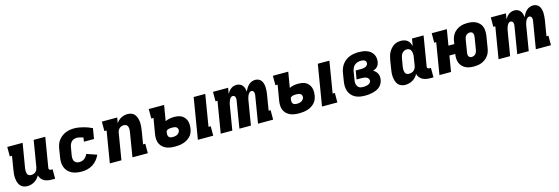

<svg xmlns="http://www.w3.org/2000/svg" viewBox="24 -1436 6853 2353"><g transform="rotate(-15 3450.0 -260.0)"><path d="M180 8Q153 8 129 -2Q105 -12 90 -32Q75 -52 67.5 -76.5Q60 -101 58 -127.5Q56 -154 58.5 -181Q61 -208 66 -235L93 -400H65V-520H260L209 -216Q207 -204 206.5 -192.5Q206 -181 206.5 -169.5Q207 -158 210 -147Q213 -136 220.5 -128Q228 -120 238 -116Q248 -112 260 -112Q275 -112 290.5 -117Q306 -122 318 -133Q330 -144 336 -158.5Q342 -173 345 -188L400 -520H547L485 -144Q483 -137 484 -131Q485 -125 489 -120.5Q493 -116 499 -114Q505 -112 511 -112H531V8H491Q465 8 440 3.5Q415 -1 393.5 -12.5Q372 -24 357 -43.5Q342 -63 337 -87Q325 -66 308.5 -47.5Q292 -29 270.5 -16.5Q249 -4 226 2Q203 8 180 8Z M870 8Q837 8 804.5 2.5Q772 -3 744.5 -17Q717 -31 696 -54Q675 -77 664 -106.5Q653 -136 652.5 -169Q652 -202 658 -235L674 -335Q679 -362 688 -388.5Q697 -415 714.5 -438Q732 -461 755 -479Q778 -497 804.5 -508Q831 -519 858 -523.5Q885 -528 911 -528Q942 -528 972 -523.5Q1002 -519 1030 -511.5Q1058 -504 1085.5 -494Q1113 -484 1139 -471L1117 -339H989L997 -390Q977 -397 956.5 -402.5Q936 -408 914 -408Q897 -408 879 -401.5Q861 -395 848 -381.5Q835 -368 828 -350.5Q821 -333 818 -316L801 -216Q798 -196 799 -177Q800 -158 809 -142.5Q818 -127 834.5 -119.5Q851 -112 870 -112Q887 -112 904 -116.5Q921 -121 935 -131.5Q949 -142 960 -156.5Q971 -171 978 -187L1106 -143Q1092 -110 1067 -79.5Q1042 -49 1010 -29Q978 -9 941.5 -0.5Q905 8 870 8Z M1227 0 1293 -400H1265V-520H1460L1448 -451Q1460 -469 1476.5 -484Q1493 -499 1512.5 -509Q1532 -519 1552.5 -523.5Q1573 -528 1593 -528Q1620 -528 1644.5 -518Q1669 -508 1683.5 -488Q1698 -468 1705.5 -443.5Q1713 -419 1715 -392.5Q1717 -366 1714.5 -339Q1712 -312 1708 -285L1681 -120H1709V0H1514L1564 -304Q1566 -316 1567 -327.5Q1568 -339 1567.5 -350.5Q1567 -362 1563.5 -373Q1560 -384 1553 -392Q1546 -400 1535.5 -404Q1525 -408 1513 -408Q1498 -408 1483 -403Q1468 -398 1456 -387Q1444 -376 1437.5 -361.5Q1431 -347 1429 -332L1374 0Z M2344 0 2430 -520H2577L2511 -120H2539V0ZM2055 8Q2025 8 1996.5 4Q1968 0 1942 -11Q1916 -22 1896 -41Q1876 -60 1864.5 -85Q1853 -110 1851.5 -139.5Q1850 -169 1854 -198L1888 -400H1860V-520H2055L2022 -323Q2049 -336 2077.5 -341Q2106 -346 2134 -346Q2160 -346 2185 -341.5Q2210 -337 2230.5 -325Q2251 -313 2265.5 -294.5Q2280 -276 2287.5 -253Q2295 -230 2295.5 -204.5Q2296 -179 2292 -154Q2288 -128 2277.5 -103.5Q2267 -79 2248 -59.5Q2229 -40 2205.5 -26.5Q2182 -13 2156.5 -5.5Q2131 2 2105.5 5Q2080 8 2055 8ZM2056 -112Q2070 -112 2084.5 -114.5Q2099 -117 2112.5 -124Q2126 -131 2136 -143.5Q2146 -156 2148 -170Q2150 -184 2145 -196Q2140 -208 2129.5 -215Q2119 -222 2105.5 -224Q2092 -226 2079 -226Q2072 -226 2065 -225.5Q2058 -225 2051 -224.5Q2044 -224 2036.5 -222.5Q2029 -221 2022 -218Q2015 -215 2009 -210Q2003 -205 2001 -198L1998 -179Q1996 -165 1998 -151.5Q2000 -138 2008 -128.5Q2016 -119 2029 -115.5Q2042 -112 2056 -112Z M2634 0 2700 -400H2675V-520H2867L2855 -447Q2865 -464 2876.5 -479Q2888 -494 2904 -505.5Q2920 -517 2938.5 -522.5Q2957 -528 2975 -528Q2997 -528 3016.5 -519.5Q3036 -511 3049 -494.5Q3062 -478 3068 -457.5Q3074 -437 3075 -415Q3085 -437 3097.5 -457Q3110 -477 3127 -493.5Q3144 -510 3166.5 -519Q3189 -528 3211 -528Q3234 -528 3254 -519Q3274 -510 3286.5 -493Q3299 -476 3305 -455Q3311 -434 3312.5 -411.5Q3314 -389 3312 -366Q3310 -343 3307 -320L3274 -120H3299V0H3107L3164 -345Q3166 -356 3165.5 -366.5Q3165 -377 3161.5 -386.5Q3158 -396 3149.5 -402Q3141 -408 3131 -408Q3120 -408 3110.5 -400.5Q3101 -393 3094 -383Q3087 -373 3083 -362Q3079 -351 3075.5 -340Q3072 -329 3070 -318Q3068 -307 3066 -296L3017 0H2871L2928 -345Q2930 -356 2929.5 -366.5Q2929 -377 2925.5 -386.5Q2922 -396 2913.5 -402Q2905 -408 2894 -408Q2883 -408 2873.5 -400.5Q2864 -393 2857.5 -383Q2851 -373 2847 -362Q2843 -351 2839.5 -340Q2836 -329 2834 -318Q2832 -307 2830 -296L2781 0Z M3919 0 4005 -520H4152L4086 -120H4114V0ZM3630 8Q3600 8 3571.5 4Q3543 0 3517 -11Q3491 -22 3471 -41Q3451 -60 3439.5 -85Q3428 -110 3426.5 -139.5Q3425 -169 3429 -198L3463 -400H3435V-520H3630L3597 -323Q3624 -336 3652.5 -341Q3681 -346 3709 -346Q3735 -346 3760 -341.5Q3785 -337 3805.5 -325Q3826 -313 3840.5 -294.5Q3855 -276 3862.5 -253Q3870 -230 3870.5 -204.5Q3871 -179 3867 -154Q3863 -128 3852.5 -103.5Q3842 -79 3823 -59.5Q3804 -40 3780.5 -26.5Q3757 -13 3731.5 -5.5Q3706 2 3680.5 5Q3655 8 3630 8ZM3631 -112Q3645 -112 3659.5 -114.5Q3674 -117 3687.5 -124Q3701 -131 3711 -143.5Q3721 -156 3723 -170Q3725 -184 3720 -196Q3715 -208 3704.5 -215Q3694 -222 3680.5 -224Q3667 -226 3654 -226Q3647 -226 3640 -225.5Q3633 -225 3626 -224.5Q3619 -224 3611.5 -222.5Q3604 -221 3597 -218Q3590 -215 3584 -210Q3578 -205 3576 -198L3573 -179Q3571 -165 3573 -151.5Q3575 -138 3583 -128.5Q3591 -119 3604 -115.5Q3617 -112 3631 -112Z M4469 8Q4435 8 4403 3Q4371 -2 4343.5 -16Q4316 -30 4295 -53.5Q4274 -77 4263.5 -106.5Q4253 -136 4252.5 -169Q4252 -202 4258 -235L4274 -335Q4279 -363 4289.5 -390Q4300 -417 4318 -440.5Q4336 -464 4360.5 -482Q4385 -500 4412.5 -510Q4440 -520 4468 -524Q4496 -528 4524 -528Q4551 -528 4577 -524.5Q4603 -521 4627 -512Q4651 -503 4670.5 -488Q4690 -473 4703 -451.5Q4716 -430 4720 -404Q4724 -378 4720 -351Q4717 -336 4711 -321.5Q4705 -307 4694 -295Q4683 -283 4668.5 -275Q4654 -267 4639 -262Q4655 -252 4668.5 -238.5Q4682 -225 4690 -208Q4698 -191 4700 -170.5Q4702 -150 4698 -130Q4694 -107 4682.5 -84.5Q4671 -62 4652 -45.5Q4633 -29 4609.5 -19Q4586 -9 4562.5 -3Q4539 3 4515.5 5.5Q4492 8 4469 8ZM4470 -101Q4480 -101 4489.5 -102Q4499 -103 4508.5 -104.5Q4518 -106 4527.5 -109.5Q4537 -113 4545.5 -118Q4554 -123 4560.5 -131.5Q4567 -140 4569 -150Q4571 -166 4562.5 -179.5Q4554 -193 4540.5 -199.5Q4527 -206 4511 -208.5Q4495 -211 4479 -211H4414L4432 -320H4497Q4506 -320 4515 -320.5Q4524 -321 4533.5 -323Q4543 -325 4552 -328Q4561 -331 4568.5 -336.5Q4576 -342 4581.5 -350Q4587 -358 4588 -367Q4591 -380 4585.5 -391Q4580 -402 4570.5 -408.5Q4561 -415 4549 -417Q4537 -419 4524 -419Q4504 -419 4482.5 -413Q4461 -407 4444 -392.5Q4427 -378 4418 -358Q4409 -338 4405 -317L4389 -217Q4386 -203 4385 -188Q4384 -173 4387.5 -159.5Q4391 -146 4398 -134Q4405 -122 4416 -114Q4427 -106 4441 -103.5Q4455 -101 4470 -101Z M4975 8Q4948 8 4924 -1.5Q4900 -11 4884 -31Q4868 -51 4860.5 -76Q4853 -101 4850.5 -127Q4848 -153 4850.5 -180.5Q4853 -208 4858 -235L4874 -335Q4878 -358 4884.5 -381.5Q4891 -405 4902.5 -427Q4914 -449 4930.5 -468.5Q4947 -488 4967.5 -502Q4988 -516 5012 -522Q5036 -528 5059 -528Q5082 -528 5104 -522Q5126 -516 5142.5 -502.5Q5159 -489 5169 -469.5Q5179 -450 5185 -429L5200 -520H5347L5285 -144Q5283 -137 5284 -131Q5285 -125 5289 -120.5Q5293 -116 5299 -114Q5305 -112 5311 -112H5331V8H5291Q5265 8 5240 3.5Q5215 -1 5193.5 -12.5Q5172 -24 5157 -43.5Q5142 -63 5136 -88Q5125 -66 5107.5 -47.5Q5090 -29 5068 -16.5Q5046 -4 5022 2Q4998 8 4975 8ZM5055 -112Q5070 -112 5086 -116.5Q5102 -121 5115 -132Q5128 -143 5135 -158Q5142 -173 5145 -188L5161 -288Q5164 -302 5165 -315.5Q5166 -329 5164.5 -342Q5163 -355 5159 -367Q5155 -379 5147.5 -389Q5140 -399 5127.5 -403.5Q5115 -408 5101 -408Q5085 -408 5069 -400Q5053 -392 5042 -378Q5031 -364 5026 -348Q5021 -332 5018 -316L5001 -216Q4999 -204 4998.5 -192Q4998 -180 4999 -168.5Q5000 -157 5003.5 -146Q5007 -135 5014 -127Q5021 -119 5032 -115.5Q5043 -112 5055 -112Z M5846 8Q5818 8 5790.5 3.5Q5763 -1 5739 -13.5Q5715 -26 5697 -45.5Q5679 -65 5670 -90Q5661 -115 5659.5 -143.5Q5658 -172 5663 -200H5589L5556 0H5409L5475 -400H5450V-520H5642L5609 -320H5683L5689 -358Q5693 -382 5702 -406Q5711 -430 5726.5 -450.5Q5742 -471 5763.5 -486.5Q5785 -502 5808.5 -511.5Q5832 -521 5856.5 -524.5Q5881 -528 5905 -528Q5934 -528 5962 -523Q5990 -518 6014 -505.5Q6038 -493 6056.5 -472.5Q6075 -452 6083.5 -426.5Q6092 -401 6092.5 -372Q6093 -343 6089 -314L6064 -162Q6060 -138 6051 -114Q6042 -90 6026 -69.5Q6010 -49 5989 -33.5Q5968 -18 5944 -8.5Q5920 1 5895.5 4.5Q5871 8 5846 8ZM5848 -112Q5861 -112 5874.5 -117Q5888 -122 5897.5 -132Q5907 -142 5912.5 -155Q5918 -168 5920 -181L5945 -334Q5947 -347 5947 -360Q5947 -373 5942.5 -384Q5938 -395 5927.5 -401.5Q5917 -408 5904 -408Q5891 -408 5878 -403Q5865 -398 5855 -388Q5845 -378 5840 -365Q5835 -352 5833 -339L5808 -186Q5805 -173 5805 -160Q5805 -147 5809.5 -136Q5814 -125 5824.5 -118.5Q5835 -112 5848 -112Z M6159 0 6225 -400H6200V-520H6392L6380 -447Q6390 -464 6401.5 -479Q6413 -494 6429 -505.5Q6445 -517 6463.5 -522.5Q6482 -528 6500 -528Q6522 -528 6541.5 -519.5Q6561 -511 6574 -494.5Q6587 -478 6593 -457.5Q6599 -437 6600 -415Q6610 -437 6622.5 -457Q6635 -477 6652 -493.5Q6669 -510 6691.5 -519Q6714 -528 6736 -528Q6759 -528 6779 -519Q6799 -510 6811.5 -493Q6824 -476 6830 -455Q6836 -434 6837.5 -411.5Q6839 -389 6837 -366Q6835 -343 6832 -320L6799 -120H6824V0H6632L6689 -345Q6691 -356 6690.5 -366.5Q6690 -377 6686.5 -386.5Q6683 -396 6674.5 -402Q6666 -408 6656 -408Q6645 -408 6635.5 -400.5Q6626 -393 6619 -383Q6612 -373 6608 -362Q6604 -351 6600.5 -340Q6597 -329 6595 -318Q6593 -307 6591 -296L6542 0H6396L6453 -345Q6455 -356 6454.5 -366.5Q6454 -377 6450.5 -386.5Q6447 -396 6438.5 -402Q6430 -408 6419 -408Q6408 -408 6398.5 -400.5Q6389 -393 6382.5 -383Q6376 -373 6372 -362Q6368 -351 6364.5 -340Q6361 -329 6359 -318Q6357 -307 6355 -296L6306 0Z"/></g></svg>

Font: Iosevka Etoile Heavy
Style: Italic
Weight: 900
Italic angle: -9°
Designer: Belleve Invis
Foundry: Belleve Invis
Version: Version 22.1.2; ttfautohint (v1.8.4)